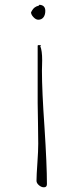

<svg xmlns="http://www.w3.org/2000/svg" viewBox="-20 -776 313 809"><path d="M141.1 -692.9Q155.3 -692.9 163.1 -703.1Q170.9 -713.4 170.9 -730Q170.9 -754.4 146 -755.9Q144.5 -751.5 139.6 -751Q135.3 -750.5 127 -745.1Q119.1 -740.2 110.8 -724.1Q110.8 -714.4 121.1 -703.6Q131.3 -692.9 141.1 -692.9ZM140.1 -256.3 141.1 -170.9Q141.1 -140.1 137.7 -91.8Q133.8 -36.1 133.8 -14.2Q133.8 -4.4 144 4.4Q154.3 13.2 165 13.2Q177.7 13.2 177.7 0Q177.7 -80.6 167.5 -239.3Q156.7 -394.5 156.7 -478L157.2 -498.5Q157.7 -508.8 157.7 -522Q157.7 -562.5 149.9 -581.1L152.8 -585.9H139.6L139.2 -584L138.7 -582V-341.8Q138.7 -313.5 140.1 -256.3Z"/></svg>

Font: Amatica SC
Style: Regular
Weight: 400
Version: Version 2.000